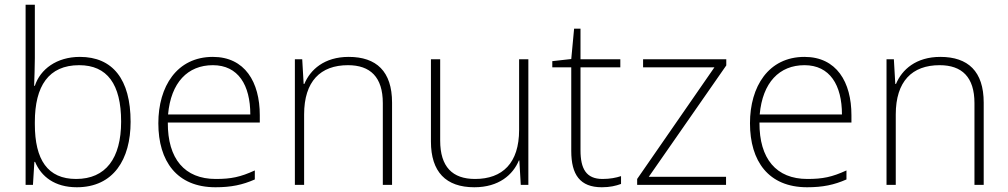

<svg xmlns="http://www.w3.org/2000/svg" viewBox="-20 -780 4253 810"><path d="M127 -535V-760H88V0H119L125 -97H128C154 -35 211 10 304 10C459 10 531 -108 531 -266C531 -446 455 -540 317 -540C219 -540 150 -488 127 -418H124C125 -449 127 -501 127 -535ZM314 -505C432 -505 491 -425 491 -267C491 -112 426 -25 301 -25C181 -25 127 -106 127 -256V-265C127 -417 185 -505 314 -505Z M878 -540C726 -540 648 -415 648 -260C648 -100 726 10 889 10C955 10 1003 0 1055 -23V-61C994 -33 955 -25 890 -25C759 -25 687 -110 688 -263H1076V-294C1076 -434 1013 -540 878 -540ZM878 -505C985 -505 1036 -421 1036 -297H689C701 -432 772 -505 878 -505Z M1451 -540C1348 -540 1289 -486 1264 -426H1261L1255 -530H1224V0H1263V-297C1263 -437 1332 -505 1448 -505C1542 -505 1595 -455 1595 -345V0H1634V-347C1634 -479 1568 -540 1451 -540Z M2209 -530H2170V-232C2170 -92 2100 -25 1984 -25C1889 -25 1837 -76 1837 -187V-530H1798V-183C1798 -55 1861 10 1981 10C2085 10 2144 -43 2169 -103H2171L2177 0H2209Z M2522 -25C2453 -25 2429 -68 2429 -146V-496H2597V-530H2429V-659H2402L2390 -531L2310 -522V-496H2390V-143C2390 -43 2427 10 2519 10C2553 10 2578 4 2600 -4V-37C2579 -30 2553 -25 2522 -25Z M3043 0V-34H2717L3044 -504V-530H2693V-496H2994L2668 -25V0Z M3374 -540C3222 -540 3144 -415 3144 -260C3144 -100 3222 10 3385 10C3451 10 3499 0 3551 -23V-61C3490 -33 3451 -25 3386 -25C3255 -25 3183 -110 3184 -263H3572V-294C3572 -434 3509 -540 3374 -540ZM3374 -505C3481 -505 3532 -421 3532 -297H3185C3197 -432 3268 -505 3374 -505Z M3947 -540C3844 -540 3785 -486 3760 -426H3757L3751 -530H3720V0H3759V-297C3759 -437 3828 -505 3944 -505C4038 -505 4091 -455 4091 -345V0H4130V-347C4130 -479 4064 -540 3947 -540Z"/></svg>

Font: Noto Sans Meetei Mayek ExtraLight
Style: Regular
Weight: 200
Designer: Monotype Design Team and Neelakash Kshetrimayum
Foundry: Monotype Imaging Inc.
Version: Version 2.002